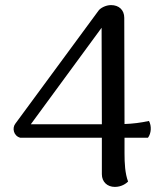

<svg xmlns="http://www.w3.org/2000/svg" viewBox="-20 -722 643 754"><path d="M565 -247C533 -240 501 -236 469 -235L468 -652C468 -683 447 -702 416 -702C395 -702 373 -690 366 -679L40 -236C27 -219 33 -188 60 -181H380V-38C380 -7 402 12 431 12C457 12 475 -1 483 -9C471 -41 469 -81 469 -120V-181H561C574 -198 576 -227 565 -247ZM101 -234 379 -613 380 -234Z"/></svg>

Font: Arima Koshi Medium
Style: Regular
Weight: 500
Designer: Joana Correia and Natanael Gama
Foundry: NDISCOVER
Version: Version 1.019;PS 001.019;hotconv 1.0.88;makeotf.lib2.5.64775